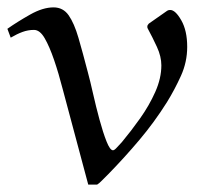

<svg xmlns="http://www.w3.org/2000/svg" viewBox="-40 -489 553 520"><path d="M363 -425 413 -460Q416 -462 421 -462Q435 -462 451 -434Q467 -406 467 -362Q467 -321 450 -283.5Q433 -246 412 -212Q378 -158 337.5 -110Q297 -62 253 -17Q245 -9 236 0Q227 9 223 11H199L130 -247Q119 -290 106.5 -326.5Q94 -363 81 -385.5Q68 -408 52 -408Q36 -408 21 -402.5Q6 -397 -11 -387L-20 -411Q7 -430 41.5 -449.5Q76 -469 105 -469Q131 -469 146 -447.5Q161 -426 172.5 -386.5Q184 -347 198 -293Q204 -271 212 -235.5Q220 -200 229.5 -165Q239 -130 248.5 -106Q258 -82 266 -82Q270 -82 277 -90Q284 -98 290 -104Q315 -134 339.5 -168.5Q364 -203 380.5 -240Q397 -277 397 -312Q397 -336 385 -362Q373 -388 360 -412Q359 -413 359 -417Q359 -421 363 -425Z"/></svg>

Font: Aref Ruqaa Ink
Style: Regular
Weight: 400
Designer: Abdullah Aref
Version: Version 1.005